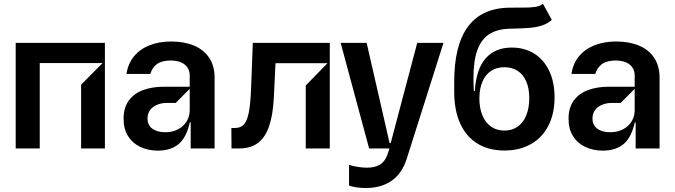

<svg xmlns="http://www.w3.org/2000/svg" viewBox="-20 -767 3487 992"><path d="M522 -545.5V0H399.1V-329.5L509.9 -441.1H185.4V0H61.1V-545.5Z M618.6 -153.4Q618.3 -211.6 646.5 -248.8Q674.7 -285.9 721.4 -302.4Q768.1 -318.9 825.3 -318.9H960.2V-377.8Q959.9 -412.6 934.3 -433.4Q908.7 -454.2 862.2 -454.5Q815.7 -454.2 790.8 -435.7Q766 -417.3 756.4 -384.9H633.5Q641.3 -438.6 672.6 -476.2Q703.8 -513.8 753 -533.2Q802.2 -552.6 863.6 -552.6Q931.8 -552.6 982.4 -531.4Q1033 -510.3 1060.9 -468.2Q1088.8 -426.1 1088.8 -365.1V0H965.2V-134.9H960.9Q943.5 -57.2 903.4 -23.1Q863.3 11 795.5 11.4Q745 11 704.7 -8Q664.4 -27 641.3 -64.1Q618.3 -101.2 618.6 -153.4ZM960.2 -196V-308.2L887.8 -235.1H841.6Q813.9 -235.1 791.2 -225.5Q768.5 -215.9 755.3 -198Q742.2 -180 742.2 -155.5Q741.8 -120.7 767.2 -102.1Q792.6 -83.5 834.5 -83.8Q871.4 -83.8 900 -98.9Q928.6 -114 944.2 -139.7Q959.9 -165.5 960.2 -196Z M1176.1 0 1175.4 -105.8H1194.6Q1223.4 -105.8 1239.9 -123.6Q1256.4 -141.3 1265.1 -183.8Q1273.8 -226.2 1277 -304L1286.2 -545.5H1683.9V0H1559.7V-325.3L1671.9 -440.3H1403.4L1394.9 -264.2Q1390.3 -172.2 1370.2 -114.2Q1350.1 -56.1 1312.3 -28.1Q1274.5 0 1215.9 0Z M1783.4 191.8V84.5Q1803.6 91.6 1829.7 95.5Q1855.8 99.4 1876.4 99.4Q1915.5 99.4 1941.9 84.2Q1968.4 68.9 1981.5 32.7L1992.2 0H1887.1L1740.1 -545.5H1874.3L1992.9 -27.7H1998.6L2135.7 -545.5H2271.3L2081 54.7Q2056.8 129.6 2003 167.1Q1949.2 204.5 1868.6 204.5Q1844.8 204.5 1819.6 200.6Q1794.4 196.7 1783.4 191.8Z M2831 -664.1Q2808.2 -644.2 2779.3 -634.9Q2750.4 -625.7 2715 -622.9Q2679.7 -620 2614.3 -618.6Q2548.7 -617.2 2507.3 -590.2Q2465.9 -563.2 2446 -507.1Q2426.1 -451 2426.1 -362.2Q2426.1 -331.7 2428.3 -296.9H2433.2Q2440.3 -409.8 2489.3 -465.6Q2538.4 -521.3 2624.3 -521.3Q2689.3 -521.3 2739.2 -490.6Q2789.1 -459.9 2817.1 -401.6Q2845.2 -343.4 2845.2 -263.5Q2845.2 -180 2813.6 -118.1Q2782 -56.1 2723.4 -22.7Q2664.8 10.7 2585.9 10.7Q2506.4 10.7 2448.2 -24.3Q2389.9 -59.3 2358.3 -127.7Q2326.7 -196 2326.7 -294V-343.8Q2326.7 -723 2610.8 -727.3L2638.8 -727.6H2681.1Q2721.9 -727.6 2745.7 -731.4Q2769.5 -735.1 2785.5 -747.2ZM2714.5 -259.9Q2714.5 -310.4 2699 -346.2Q2683.6 -382.1 2654.7 -400.9Q2625.7 -419.7 2585.9 -419.7Q2546.2 -419.7 2517.4 -400.9Q2488.6 -382.1 2473 -346.2Q2457.4 -310.4 2456.7 -259.9Q2456.7 -208.8 2472.3 -171Q2487.9 -133.2 2517.2 -112.7Q2546.5 -92.3 2586.6 -92.3Q2625.7 -92.3 2654.7 -112.7Q2683.6 -133.2 2699 -171Q2714.5 -208.8 2714.5 -259.9Z M2917.6 -153.4Q2917.3 -211.6 2945.5 -248.8Q2973.7 -285.9 3020.4 -302.4Q3067.1 -318.9 3124.3 -318.9H3259.2V-377.8Q3258.9 -412.6 3233.3 -433.4Q3207.7 -454.2 3161.2 -454.5Q3114.7 -454.2 3089.8 -435.7Q3065 -417.3 3055.4 -384.9H2932.5Q2940.3 -438.6 2971.6 -476.2Q3002.8 -513.8 3052 -533.2Q3101.2 -552.6 3162.6 -552.6Q3230.8 -552.6 3281.4 -531.4Q3332 -510.3 3359.9 -468.2Q3387.8 -426.1 3387.8 -365.1V0H3264.2V-134.9H3259.9Q3242.5 -57.2 3202.4 -23.1Q3162.3 11 3094.5 11.4Q3044 11 3003.7 -8Q2963.4 -27 2940.3 -64.1Q2917.3 -101.2 2917.6 -153.4ZM3259.2 -196V-308.2L3186.8 -235.1H3140.6Q3112.9 -235.1 3090.2 -225.5Q3067.5 -215.9 3054.3 -198Q3041.2 -180 3041.2 -155.5Q3040.8 -120.7 3066.2 -102.1Q3091.6 -83.5 3133.5 -83.8Q3170.5 -83.8 3199 -98.9Q3227.6 -114 3243.3 -139.7Q3258.9 -165.5 3259.2 -196Z"/></svg>

Font: Riot Sans
Style: Bold
Weight: 600
Designer: Rasmus Andersson
Foundry: rsms
Version: Version 4.001